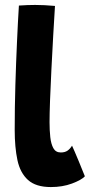

<svg xmlns="http://www.w3.org/2000/svg" viewBox="-20 -737 364 777"><path d="M323.5 -23.5Q309.5 -8.5 271.2 5.8Q233 20 186 20Q125 20 93.2 -8.8Q61.5 -37.5 50.5 -89.2Q39.5 -141 39.5 -211Q39.5 -301.5 42.2 -393.2Q45 -485 48.8 -568Q52.5 -651 56.5 -714.5Q92 -717 122 -717Q141 -717 160.2 -716Q179.5 -715 202.5 -713Q199 -658.5 195.2 -590.5Q191.5 -522.5 188 -454.8Q184.5 -387 182.5 -330.5Q180.5 -274 180.5 -242.5Q180.5 -210 183.5 -182.2Q186.5 -154.5 196 -137.2Q205.5 -120 226 -120Q243 -120 253.5 -127.5Q264 -135 271.5 -147.5Q274.5 -141.5 282.2 -123.5Q290 -105.5 298.8 -84.2Q307.5 -63 314.5 -45.5Q321.5 -28 323.5 -23.5Z"/></svg>

Font: Grandstander
Style: Bold
Weight: 700
Designer: Tyler Finck
Foundry: Etcetera Type Co
Version: Version 1.200; ttfautohint (v1.8.3)